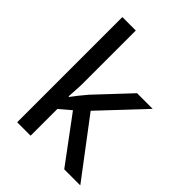

<svg xmlns="http://www.w3.org/2000/svg" viewBox="-217 -870 981 981"><g transform="rotate(45 273.5 -380.0)"><path d="M181 -372Q181 -354 179 -327Q177 -300 176 -279H180Q190 -293 210 -318Q230 -343 244 -359L412 -538H525L308 -307L540 0H424L242 -245L181 -193V0H84V-760H181Z"/></g></svg>

Font: Noto Sans Kayah Li Medium
Style: Regular
Weight: 500
Designer: Monotype Design Team, Sérgio Martins
Foundry: Monotype Imaging Inc.
Version: Version 2.002; ttfautohint (v1.8.4.7-5d5b)